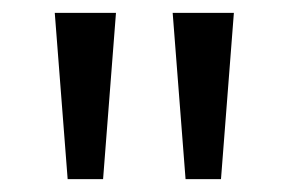

<svg xmlns="http://www.w3.org/2000/svg" viewBox="-20 -734 448 298"><path d="M160 -714 140 -456H85L65 -714ZM343 -714 323 -456H268L248 -714Z"/></svg>

Font: Noto Sans Tifinagh
Style: Regular
Weight: 400
Designer: JamraPatel
Foundry: JamraPatel LLC
Version: Version 2.004; ttfautohint (v1.8.4.7-5d5b)